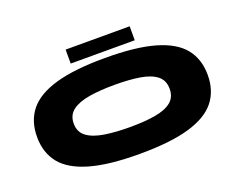

<svg xmlns="http://www.w3.org/2000/svg" viewBox="-126 -1030 1582 1279"><g transform="rotate(-20 665.0 -391.0)"><path d="M665 20Q447 20 314 -18.5Q181 -57 120.5 -132.5Q60 -208 60 -320Q60 -432 120.5 -507.5Q181 -583 314 -621.5Q447 -660 665 -660Q883 -660 1016 -621.5Q1149 -583 1209.5 -507.5Q1270 -432 1270 -320Q1270 -208 1209.5 -132.5Q1149 -57 1016 -18.5Q883 20 665 20ZM665 -170Q768 -170 843 -182.5Q918 -195 959 -227.5Q1000 -260 1000 -320Q1000 -380 959 -412.5Q918 -445 843 -457.5Q768 -470 665 -470Q562 -470 484.5 -457.5Q407 -445 363.5 -412.5Q320 -380 320 -320Q320 -260 363.5 -227.5Q407 -195 484.5 -182.5Q562 -170 665 -170ZM438 -703V-802H892V-703Z"/></g></svg>

Font: Syne ExtraBold
Style: Regular
Weight: 800
Designer: Lucas Descroix
Foundry: Bonjour Monde
Version: Version 2.200; ttfautohint (v1.8.4)